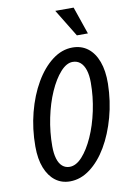

<svg xmlns="http://www.w3.org/2000/svg" viewBox="-103 -1010 718 1081"><g transform="rotate(-10 256.5 -470.0)"><path d="M208 10Q160 10 124.5 -17Q89 -44 69 -94.5Q49 -145 49 -217Q49 -318 73 -410.5Q97 -503 139 -575Q181 -647 235.5 -688.5Q290 -730 351 -730Q402 -730 438.5 -702Q475 -674 494.5 -621.5Q514 -569 513 -495Q511 -395 486 -304Q461 -213 419.5 -142.5Q378 -72 323.5 -31Q269 10 208 10ZM220 -71Q257 -71 292 -109.5Q327 -148 356 -212.5Q385 -277 402 -357Q419 -437 419 -518Q419 -560 409.5 -589.5Q400 -619 382 -634.5Q364 -650 338 -650Q303 -650 268 -611Q233 -572 204.5 -507.5Q176 -443 159.5 -363Q143 -283 143 -202Q143 -160 152 -130.5Q161 -101 178.5 -86Q196 -71 220 -71ZM388 -793 292 -950H397L451 -793Z"/></g></svg>

Font: Instrument Sans Condensed Medium
Style: Italic
Weight: 500
Width: 3
Italic angle: -13°
Designer: Rodrigo Fuenzalida
Foundry: fragTYPE
Version: Version 1.000;gftools[0.9.28]